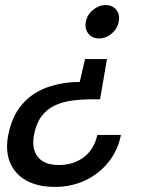

<svg xmlns="http://www.w3.org/2000/svg" viewBox="-20 -578 587 754"><path d="M195 156Q129 156 83.5 131Q38 106 19 59Q0 12 13 -51Q28 -124 67.5 -169Q107 -214 165.5 -235Q224 -256 293 -256L314 -346H400L373 -188H343Q300 -188 262.5 -183Q225 -178 194.5 -163.5Q164 -149 143.5 -122Q123 -95 114 -51Q103 5 128 37.5Q153 70 211 70Q269 70 309.5 39Q350 8 362 -48H455Q443 12 406.5 58Q370 104 315.5 130Q261 156 195 156ZM395 -558Q422 -558 437 -539Q452 -520 446 -492Q441 -465 418.5 -446Q396 -427 369 -427Q342 -427 327 -446Q312 -465 317 -492Q322 -520 345 -539Q368 -558 395 -558Z"/></svg>

Font: Albert Sans Medium
Style: Italic
Weight: 500
Italic angle: -11.25°
Designer: Andreas Rasmussen
Foundry: a.Foundry
Version: Version 1.025